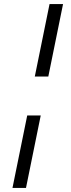

<svg xmlns="http://www.w3.org/2000/svg" viewBox="-20 -780 346 938"><path d="M216 -406H150L222 -760H288ZM107 138H41L113 -216H179Z"/></svg>

Font: IBM Plex Sans Var
Style: Italic
Weight: 400
Italic angle: -11.31°
Designer: Mike Abbink, Paul van der Laan, Pieter van Rosmalen
Foundry: Bold Monday
Version: Version 1.001